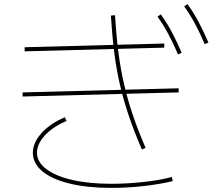

<svg xmlns="http://www.w3.org/2000/svg" viewBox="-20 -875 1040 935"><path d="M90 -405V-425L850 -445V-425ZM671 -147Q635 -230 609 -306Q583 -382 565 -458.5Q547 -535 536.5 -618.5Q526 -702 520 -799L540 -801Q546 -704 556.5 -621.5Q567 -539 584.5 -463.5Q602 -388 627.5 -313Q653 -238 689 -155ZM780 -643 100 -625V-645L780 -663ZM847 -610Q822 -668 798.5 -711.5Q775 -755 747 -794L763 -805Q794 -762 818 -716.5Q842 -671 865 -618ZM977 -660Q952 -718 928.5 -761.5Q905 -805 877 -844L893 -855Q924 -812 948 -766.5Q972 -721 995 -668ZM523 40Q407 40 321.5 19.5Q236 -1 189 -38.5Q142 -76 140 -128Q139 -178 181 -225.5Q223 -273 296 -304L304 -286Q236 -257 197.5 -214.5Q159 -172 160 -128Q162 -84 207 -50.5Q252 -17 333 1.5Q414 20 523 20Q598 20 677 11.5Q756 3 817 -13L821 7Q760 22 680 31Q600 40 523 40Z"/></svg>

Font: M PLUS 1 Code Thin
Style: Regular
Weight: 250
Designer: Coji Morishita
Foundry: UNDERFOREST DESIGN
Version: Version 1.002